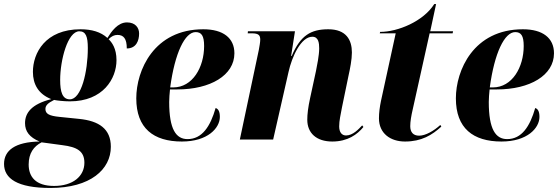

<svg xmlns="http://www.w3.org/2000/svg" viewBox="-94 -691 2764 951"><path d="M156 240C354 240 455 148 455 36C455 -53 396 -92 299 -102L201 -112C150 -117 131 -127 131 -151C131 -168 142 -180 174 -196C187 -193 223 -189 252 -189C417 -189 483 -302 483 -393C483 -452 460 -481 444 -497C459 -512 472 -518 488 -518C518 -518 534 -500 534 -451C581 -451 595 -490 595 -525C595 -554 576 -580 535 -580C489 -580 458 -535 438 -503C405 -533 360 -546 305 -546C130 -546 69 -428 69 -335C69 -274 96 -225 160 -200C61 -175 30 -131 30 -81C30 -40 52 -11 102 10C-19 12 -74 54 -74 121C-74 193 -9 240 156 240ZM252 -199C215 -199 204 -236 204 -295C204 -393 241 -536 299 -536C331 -536 341 -510 341 -453C341 -336 309 -199 252 -199ZM174 230C82 230 48 184 48 124C48 68 73 34 112 14L215 28C288 37 324 58 324 115C324 182 267 230 174 230Z M807 10C935 10 995 -57 995 -112C995 -141 986 -152 974 -156C948 -65 907 -2 835 -2C778 -2 744 -50 744 -186C744 -197 746 -235 748 -248H784C948 -248 1067 -318 1067 -427C1067 -503 1011 -546 913 -546C668 -546 581 -342 581 -204C581 -56 666 10 807 10ZM764 -258H749C772 -429 822 -532 875 -532C904 -532 917 -514 917 -463C917 -358 860 -258 764 -258Z M1552 10C1628 10 1676 -25 1706 -62L1700 -70C1683 -52 1654 -20 1620 -20C1599 -20 1586 -36 1586 -65C1586 -93 1593 -123 1600 -160L1632 -315C1640 -351 1649 -396 1649 -431C1649 -493 1621 -546 1532 -546C1445 -546 1394 -515 1351 -414H1348L1367 -536H1134L1133 -526H1153C1189 -526 1195 -515 1195 -494C1195 -482 1191 -461 1188 -444L1094 0H1259L1335 -334C1352 -411 1397 -509 1453 -509C1484 -509 1487 -477 1487 -451C1487 -417 1476 -364 1471 -339L1442 -205C1432 -159 1428 -125 1428 -98C1428 -32 1473 10 1552 10Z M1912 10C1994 10 2046 -22 2092 -64L2087 -72C2055 -43 2014 -19 1982 -19C1952 -19 1938 -37 1938 -66C1938 -89 1943 -118 1950 -148L2034 -526H2148L2150 -536H2037L2066 -671H2057C2003 -585 1876 -533 1789 -533L1787 -526H1866L1793 -191C1787 -162 1783 -132 1783 -105C1783 -30 1840 10 1912 10Z M2390 10C2518 10 2578 -57 2578 -112C2578 -141 2569 -152 2557 -156C2531 -65 2490 -2 2418 -2C2361 -2 2327 -50 2327 -186C2327 -197 2329 -235 2331 -248H2367C2531 -248 2650 -318 2650 -427C2650 -503 2594 -546 2496 -546C2251 -546 2164 -342 2164 -204C2164 -56 2249 10 2390 10ZM2347 -258H2332C2355 -429 2405 -532 2458 -532C2487 -532 2500 -514 2500 -463C2500 -358 2443 -258 2347 -258Z"/></svg>

Font: Noto Serif Display SemiCondensed ExtraBold
Style: Italic
Weight: 800
Width: 4
Italic angle: -12°
Designer: Monotype Design Team
Foundry: Monotype Imaging Inc.
Version: Version 2.009